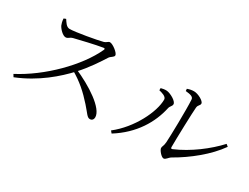

<svg xmlns="http://www.w3.org/2000/svg" viewBox="-61 -1169 2121 1634"><g transform="rotate(30 1000.0 -351.5)"><path d="M85.8 -41.5 100.6 -17.2C301.2 -97.1 447 -227.1 539.4 -326.8C617.1 -410.2 680.4 -508.2 715.4 -563.5C728 -584.1 758.5 -592 758.5 -611.6C758.5 -633.8 693.2 -685.9 663.2 -685.9C648.6 -685.9 636.5 -666.7 615.9 -661.5C560.8 -646.7 363.6 -611.6 308.7 -611.6C275.5 -611.6 257 -647.6 240.4 -671.5L219.3 -663.1C221.1 -635.4 227.4 -613.9 232.8 -601.5C244.8 -576.1 284.7 -532.8 313.8 -532.8C337.7 -532.8 341.7 -551.1 373.3 -559.4C427.6 -572.8 567 -606.5 638.4 -617.6C649.4 -619.2 655.4 -616.5 650.2 -603.7C557 -399.3 321 -163.5 85.8 -41.5ZM840.5 -33.2C863.2 -33.2 874 -50.1 874 -69.5C874 -157.2 695.2 -274.5 526.8 -346.8L507.3 -323.3C606.4 -266.8 674.6 -204.7 745.8 -124.6C799 -65.3 813.4 -33.2 840.5 -33.2Z M1551.2 -56.7C1571.3 -56.7 1583.9 -85 1607.4 -98.6C1744.4 -176.4 1889.5 -292.6 1975.7 -415.9L1954.8 -433C1861.6 -331.6 1722.6 -225 1578.1 -163.5C1568.2 -159.6 1562.3 -162.5 1562.3 -175.5C1561.9 -250.9 1570.3 -523.1 1574.8 -569.1C1577.6 -599.6 1597.7 -600.3 1597.7 -622.2C1597.7 -646 1533 -681.9 1492.5 -681.9C1470.4 -681.9 1452.9 -678.8 1427.2 -669.7L1429 -648.6C1480.3 -644 1506.5 -635.5 1507.7 -610.2C1513.7 -514 1507.6 -244.7 1503.4 -187.8C1500.2 -148 1489.1 -142.7 1489.1 -124.2C1489.1 -105 1529.1 -56.7 1551.2 -56.7ZM1045.8 -40.1 1063.1 -19.4C1245.1 -132.9 1337.8 -292.9 1371 -446.4C1376 -470.8 1395 -477.7 1395 -498.6C1395 -528.8 1324.1 -567 1288.8 -570.1C1267.5 -571.7 1246 -567 1231.1 -563.1V-541.8C1255.1 -536.3 1306.4 -523.7 1306.4 -493.1C1306.4 -372.4 1205.1 -164.3 1045.8 -40.1Z"/></g></svg>

Font: Source Han Serif TW VF
Style: Regular
Weight: 250
Designer: Ryoko NISHIZUKA 西塚涼子 (kana & ideographs); Frank Grießhammer (Latin, Greek & Cyrillic); Wenlong ZHANG 张文龙 (bopomofo); San
Foundry: Adobe
Version: Version 2.002;hotconv 1.1.0;makeotfexe 2.6.0